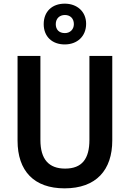

<svg xmlns="http://www.w3.org/2000/svg" viewBox="-20 -1020 710 1050"><path d="M334 -777C402 -777 451 -821 451 -890C451 -957 401 -1000 334 -1000C265 -1000 219 -957 219 -888C219 -820 265 -777 334 -777ZM335 -839C302 -839 285 -859 285 -888C285 -919 306 -938 335 -938C364 -938 384 -919 384 -888C384 -859 363 -839 335 -839ZM594 -252V-714H469V-255C469 -152 429 -98 336 -98C247 -98 201 -149 201 -254V-714H76V-251C76 -85 166 10 333 10C507 10 594 -91 594 -252Z"/></svg>

Font: Noto Sans Myanmar UI SemiCondensed SemiBold
Style: Regular
Weight: 600
Width: 4
Designer: Monotype Design Team
Foundry: Monotype Imaging Inc.
Version: Version 2.103